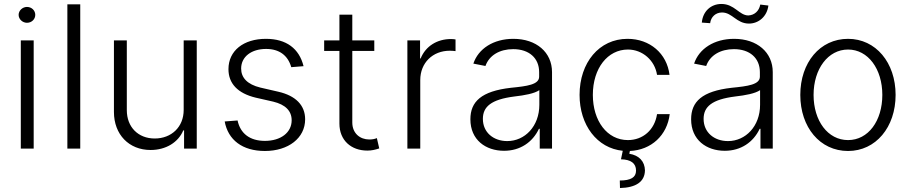

<svg xmlns="http://www.w3.org/2000/svg" viewBox="-20 -750 4595 969"><path d="M85 0H150V-546H85ZM74 -675C74 -653 94 -635 116 -635C140 -635 158 -653 158 -675C158 -697 140 -715 116 -715C94 -715 74 -697 74 -675Z M385 -728H320V0H385Z M907 -195C907 -109 845 -51 761 -51C677 -51 620 -109 620 -194V-546H555V-185C555 -71 631 7 740 7C818 7 880 -32 905 -92H909V0H973V-546H907Z M1450 -411 1512 -416C1490 -505 1425 -554 1322 -554C1209 -554 1133 -494 1133 -401C1133 -329 1179 -279 1271 -257L1359 -237C1421 -222 1452 -190 1452 -143C1452 -81 1397 -39 1317 -39C1241 -39 1193 -76 1179 -142L1114 -137C1131 -44 1203 12 1317 12C1435 12 1520 -53 1520 -148C1520 -219 1472 -267 1385 -287L1294 -308C1228 -324 1197 -358 1197 -404C1197 -464 1249 -503 1323 -503C1390 -503 1433 -470 1450 -411Z M1693 -676V-546H1616V-493H1693V-126C1693 -42 1752 10 1834 10C1855 10 1873 6 1894 -1L1882 -53C1870 -48 1858 -46 1844 -46C1797 -46 1758 -77 1758 -132V-493H1869V-546H1758V-676Z M2036 0H2101V-346C2101 -433 2164 -494 2250 -494C2261 -494 2271 -493 2279 -492V-551C2271 -552 2265 -553 2256 -553C2186 -553 2128 -517 2103 -455H2100V-546H2036Z M2524 11C2605 11 2668 -32 2700 -100H2704V0H2766V-386C2766 -486 2687 -554 2571 -554C2470 -554 2394 -504 2369 -429L2430 -417C2449 -471 2502 -502 2570 -502C2650 -502 2701 -457 2701 -386V-363C2701 -323 2640 -315 2559 -307C2409 -290 2354 -237 2354 -148C2354 -44 2431 11 2524 11ZM2417 -150C2417 -211 2458 -248 2576 -263C2629 -269 2677 -278 2702 -295V-221C2702 -113 2629 -38 2540 -38C2470 -38 2417 -82 2417 -150Z M2905 -271C2905 -119 2993 -2 3123 11L3114 54C3164 55 3190 74 3190 111C3190 145 3164 161 3108 161L3109 199C3190 197 3234 167 3235 110C3234 65 3206 34 3156 26L3159 12C3267 7 3347 -67 3360 -174H3296C3284 -94 3224 -43 3149 -43C3044 -43 2972 -140 2972 -271C2972 -406 3047 -500 3149 -500C3223 -500 3285 -445 3296 -372H3359C3346 -480 3260 -554 3147 -554C3004 -554 2905 -434 2905 -271Z M3638 11C3719 11 3782 -32 3814 -100H3818V0H3880V-386C3880 -486 3801 -554 3685 -554C3584 -554 3508 -504 3483 -429L3544 -417C3563 -471 3616 -502 3684 -502C3764 -502 3815 -457 3815 -386V-363C3815 -323 3754 -315 3673 -307C3523 -290 3468 -237 3468 -148C3468 -44 3545 11 3638 11ZM3522 -636 3564 -633C3568 -665 3592 -687 3624 -687C3676 -687 3697 -631 3760 -631C3808 -631 3851 -666 3858 -722L3817 -727C3811 -694 3787 -673 3756 -672C3710 -673 3687 -730 3621 -730C3568 -730 3527 -693 3522 -636ZM3531 -150C3531 -211 3572 -248 3690 -263C3743 -269 3791 -278 3816 -295V-221C3816 -113 3743 -38 3654 -38C3584 -38 3531 -82 3531 -150Z M4260 12C4400 12 4500 -108 4500 -271C4500 -434 4400 -554 4260 -554C4118 -554 4019 -434 4019 -271C4019 -108 4118 12 4260 12ZM4086 -271C4086 -402 4159 -500 4260 -500C4361 -500 4433 -402 4433 -271C4433 -140 4362 -43 4260 -43C4158 -43 4086 -140 4086 -271Z"/></svg>

Font: Wafeq Light
Style: Regular
Weight: 300
Designer: Rasmus Andersson & Azza Alameddine
Foundry: Google & TypeTogether
Version: Version 3.000;January 28, 2025;FontCreator 15.0.0.3014 64-bi